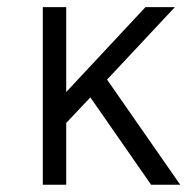

<svg xmlns="http://www.w3.org/2000/svg" viewBox="-20 -508 520 528"><path d="M97.7 0V-488.3H162.1V-254.9L379.9 -488.3H460.9L274.4 -289.1L475.6 0H395.5L228.5 -240.2L162.1 -169.9V0Z"/></svg>

Font: Lohit Devanagari
Style: Regular
Weight: 400
Version: 2.95.4